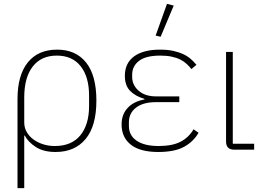

<svg xmlns="http://www.w3.org/2000/svg" viewBox="-20 -778 1370 998"><path d="M71 -263Q71 -387 124.5 -453.5Q178 -520 277 -520Q374 -520 427.5 -453Q481 -386 481 -255Q481 -123 425 -55.5Q369 12 269 12Q206 12 166 -14Q126 -40 109 -73H106V200H71ZM265 -19Q352 -19 397.5 -74.5Q443 -130 443 -227V-281Q443 -378 399.5 -433.5Q356 -489 275 -489Q194 -489 150 -432Q106 -375 106 -272V-142Q106 -114 119 -91.5Q132 -69 154 -53Q176 -37 204.5 -28Q233 -19 265 -19Z M1012 -88Q986 -42 937 -15Q888 12 803 12Q708 12 660 -26Q612 -64 612 -131Q612 -183 643.5 -217Q675 -251 731 -261V-264Q683 -278 656 -306Q629 -334 629 -384Q629 -450 677 -485Q725 -520 812 -520Q851 -520 880.5 -513.5Q910 -507 932.5 -496.5Q955 -486 971.5 -471.5Q988 -457 1001 -441L975 -419Q964 -433 950 -446Q936 -459 917 -468.5Q898 -478 872.5 -483.5Q847 -489 813 -489Q738 -489 702.5 -461.5Q667 -434 667 -390V-378Q667 -336 700.5 -306.5Q734 -277 791 -277H912V-247H790Q724 -247 687 -218.5Q650 -190 650 -142V-123Q650 -74 690.5 -46.5Q731 -19 804 -19Q875 -19 918 -41Q961 -63 986 -106ZM815 -587 789 -593 848 -758 883 -749Z M1301 0H1198Q1155 0 1155 -42V-508H1190V-31H1301Z"/></svg>

Font: IBM Plex Sans ExtLt
Style: Regular
Weight: 200
Designer: Mike Abbink, Paul van der Laan, Pieter van Rosmalen
Foundry: Bold Monday
Version: Version 3.005